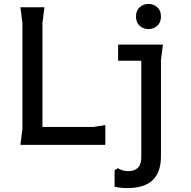

<svg xmlns="http://www.w3.org/2000/svg" viewBox="-20 -737 971 977"><path d="M84 0 94 -80V-620L84 -700H206L196 -620V-91H456L516 -101V0ZM735 -589Q709 -589 690.5 -606Q672 -623 672 -653Q672 -683 690.5 -700Q709 -717 735 -717Q762 -717 780.5 -700Q799 -683 799 -653Q799 -623 780.5 -606Q762 -589 735 -589ZM580 119Q590 125 602.5 129.5Q615 134 633 134Q665 134 682 116.5Q699 99 699 62V-428H581V-510H809L799 -430V59Q799 139 757 179.5Q715 220 628 220Q611 220 595.5 218.5Q580 217 563 213V129Z"/></svg>

Font: AR One Sans Medium
Style: Regular
Weight: 500
Designer: Niteesh Yadav
Foundry: Niteesh Yadav
Version: Version 1.001;gftools[0.9.33]